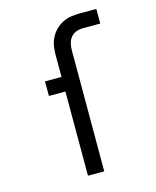

<svg xmlns="http://www.w3.org/2000/svg" viewBox="-111 -812 722 888"><g transform="rotate(-15 250.0 -367.5)"><path d="M199 0V-403H120V-473H199V-580Q199 -601 202.5 -621.5Q206 -642 215.5 -660.5Q225 -679 240 -694Q255 -709 273.5 -718.5Q292 -728 312.5 -731.5Q333 -735 354 -735H436V-665H354Q337 -665 321.5 -659.5Q306 -654 295.5 -641.5Q285 -629 281 -613Q277 -597 277 -580V0Z"/></g></svg>

Font: Iosevka Algr
Style: Regular
Weight: 400
Monospace: yes
Designer: Belleve Invis
Foundry: Belleve Invis
Version: Version 26.0.2; ttfautohint (v1.8.3)